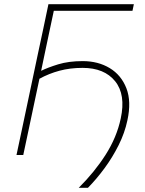

<svg xmlns="http://www.w3.org/2000/svg" viewBox="-20 -733 684 908"><path d="M352.5 155Q427 81 479.5 -1.2Q532 -83.5 551 -172.5Q575.5 -285.5 524.5 -348.8Q473.5 -412 370.5 -412Q311.5 -412 261.2 -398.5Q211 -385 166.5 -360.5L140.5 -238Q126.5 -173 114.8 -116.5Q103 -60 90 0H58Q71 -60 82.8 -116.5Q94.5 -173 108.5 -238L158 -472.5Q172.5 -539.5 184.5 -596.2Q196.5 -653 209 -713H613L606.5 -682H234.5Q223.5 -630.5 212.8 -580Q202 -529.5 190 -472L174.5 -398Q205.5 -413.5 255.2 -428.8Q305 -444 371 -444Q444 -444 498.8 -411Q553.5 -378 577.8 -315.5Q602 -253 582.5 -164Q570 -104.5 541 -46.5Q512 11.5 474 63Q436 114.5 396 155Z"/></svg>

Font: Commissioner Thin
Style: Italic
Weight: 100
Italic angle: -12°
Designer: Kostas Bartsokas
Foundry: Kostas Bartsokas
Version: Version 1.000; ttfautohint (v1.8.3)